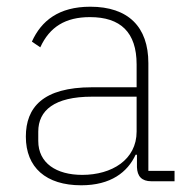

<svg xmlns="http://www.w3.org/2000/svg" viewBox="-20 -540 562 572"><path d="M500 0V-31H422V-352C422 -460 362 -520 249 -520C155 -520 103 -478 75 -416L100 -399C128 -460 175 -489 248 -489C339 -489 387 -444 387 -348V-280H254C108 -280 57 -220 57 -133C57 -41 117 12 222 12C310 12 360 -27 384 -79H388V-42C389 -15 402 0 431 0ZM225 -19C148 -19 94 -54 94 -120V-148C94 -211 142 -252 254 -252H387V-148C387 -64 313 -19 225 -19Z"/></svg>

Font: IBM Plex Devanagari ExtraLight
Style: Regular
Weight: 200
Designer: Mike Abbink, Paul van der Laan, Pieter van Rosmalen, Erin McLaughlin
Foundry: Bold Monday
Version: Version 1.0